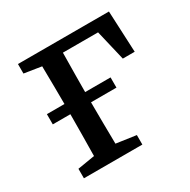

<svg xmlns="http://www.w3.org/2000/svg" viewBox="-117 -590 691 700"><g transform="rotate(-30 228.5 -240.5)"><path d="M44 -227V-270H312V-227ZM116 0Q116 -26 116.5 -63Q117 -100 117.5 -140Q118 -180 118 -213V-268Q118 -301 117.5 -341Q117 -381 116.5 -418.5Q116 -456 116 -481H207Q207 -456 206.5 -418.5Q206 -381 205.5 -341Q205 -301 205 -268V-213Q205 -180 205.5 -140Q206 -100 206.5 -63Q207 -26 207 0ZM166 -435V-481H427L435 -307H385L345 -476L398 -435ZM44 0V-40L147 -57H171L290 -40V0ZM44 -441V-481H161V-424H152Z"/></g></svg>

Font: Source Serif 4 18pt
Style: Regular
Weight: 400
Designer: Frank Grießhammer
Foundry: Adobe Systems Incorporated
Version: Version 4.004;hotconv 1.0.116;makeotfexe 2.5.65601